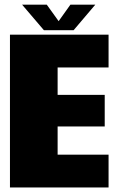

<svg xmlns="http://www.w3.org/2000/svg" viewBox="-20 -828 528 848"><path d="M24 0V-675H459.5V-530H234.5V-409H442.5V-269.5H234.5V-145H459.5V0ZM174 -694.5 77.5 -807.5H186.5L239 -734.5L291 -807.5H401L305 -694.5Z"/></svg>

Font: Anybody Black
Style: Regular
Weight: 900
Designer: Tyler Finck
Foundry: Etcetera Type Company
Version: Version 1.010; ttfautohint (v1.8.3) -l 8 -r 50 -G 200 -x 14 